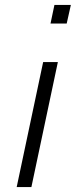

<svg xmlns="http://www.w3.org/2000/svg" viewBox="-20 -763 309 783"><path d="M186 -667 202 -743H269L252 -667ZM48 0 156 -510H216L108 0Z"/></svg>

Font: Saira SemiExpanded Light
Style: Italic
Weight: 300
Width: 6
Italic angle: -12°
Designer: Hector Gatti with collaboration of the Omnibus-Type team
Foundry: Omnibus-Type
Version: Version 1.101